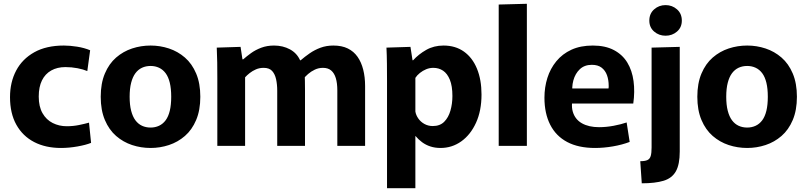

<svg xmlns="http://www.w3.org/2000/svg" viewBox="-20 -772 4269 1016"><path d="M303 11Q221 11 160.5 -20.5Q100 -52 66.5 -112Q33 -172 33 -258Q33 -337 65.5 -398.5Q98 -460 161.5 -495.5Q225 -531 318 -531Q350 -531 388 -525Q426 -519 457 -506L442 -396Q421 -405 390 -411Q359 -417 326 -417Q283 -417 251 -399Q219 -381 202 -346.5Q185 -312 185 -261Q185 -208 205 -173Q225 -138 259 -121Q293 -104 333 -104Q367 -104 398.5 -110.5Q430 -117 451 -123L462 -16Q435 -5 390 3Q345 11 303 11Z M777 11Q726 11 679 -4.5Q632 -20 594.5 -52.5Q557 -85 535 -137Q513 -189 513 -260Q513 -331 535 -383Q557 -435 594.5 -467.5Q632 -500 679 -515.5Q726 -531 777 -531Q827 -531 874 -515.5Q921 -500 958.5 -467.5Q996 -435 1018 -383Q1040 -331 1040 -260Q1040 -189 1018 -137Q996 -85 958.5 -52.5Q921 -20 874 -4.5Q827 11 777 11ZM777 -97Q801 -97 821.5 -106.5Q842 -116 856.5 -135.5Q871 -155 878.5 -186Q886 -217 886 -260Q886 -303 878.5 -334Q871 -365 856.5 -384.5Q842 -404 821.5 -413.5Q801 -423 777 -423Q752 -423 731.5 -413.5Q711 -404 696.5 -384.5Q682 -365 674 -334Q666 -303 666 -260Q666 -217 674 -186Q682 -155 696.5 -135.5Q711 -116 731.5 -106.5Q752 -97 777 -97Z M1130 -358Q1130 -403 1129.5 -441Q1129 -479 1127 -520L1253 -524L1263 -458H1267Q1285 -474 1308.5 -491Q1332 -508 1362.5 -519.5Q1393 -531 1430 -531Q1477 -531 1514 -511Q1551 -491 1568 -453H1571Q1593 -472 1619 -490Q1645 -508 1676 -519.5Q1707 -531 1744 -531Q1789 -531 1820.5 -515.5Q1852 -500 1872 -471.5Q1892 -443 1902 -403.5Q1912 -364 1912 -317V0H1765V-294Q1765 -332 1757 -358.5Q1749 -385 1732.5 -399Q1716 -413 1689 -413Q1666 -413 1646 -403.5Q1626 -394 1610.5 -380.5Q1595 -367 1584 -353L1592 -391Q1593 -363 1593.5 -343Q1594 -323 1594 -295V0H1447V-292Q1447 -325 1441 -352.5Q1435 -380 1420 -396.5Q1405 -413 1375 -413Q1353 -413 1334.5 -405Q1316 -397 1301.5 -385.5Q1287 -374 1277 -363V0H1130Z M2028 -344Q2028 -388 2027.5 -434.5Q2027 -481 2025 -520L2152 -524L2163 -453H2166Q2195 -485 2235.5 -508Q2276 -531 2327 -531Q2390 -531 2435 -499Q2480 -467 2504 -408.5Q2528 -350 2528 -272Q2528 -186 2499 -122.5Q2470 -59 2421 -24Q2372 11 2311 11Q2282 11 2257.5 3Q2233 -5 2213.5 -19.5Q2194 -34 2179 -52H2178V224H2028ZM2270 -105Q2308 -105 2330.5 -127.5Q2353 -150 2363.5 -186.5Q2374 -223 2374 -264Q2374 -317 2360.5 -350Q2347 -383 2324.5 -398Q2302 -413 2273 -413Q2253 -413 2235 -405.5Q2217 -398 2202 -386Q2187 -374 2178 -360V-182Q2181 -163 2193.5 -145Q2206 -127 2226 -116Q2246 -105 2270 -105Z M2619 -748 2768 -752V0H2619Z M3129 11Q3041 11 2981.5 -20.5Q2922 -52 2891.5 -112Q2861 -172 2861 -255Q2861 -310 2876.5 -359.5Q2892 -409 2924 -448Q2956 -487 3004 -509Q3052 -531 3117 -531Q3183 -531 3228.5 -507Q3274 -483 3299.5 -441Q3325 -399 3332.5 -343Q3340 -287 3331 -224H2940L3019 -283Q2999 -222 3011 -181Q3023 -140 3059.5 -119.5Q3096 -99 3150 -99Q3188 -99 3227.5 -106.5Q3267 -114 3296 -124L3312 -21Q3273 -6 3224 2.5Q3175 11 3129 11ZM2941 -304H3200Q3201 -308 3201 -311.5Q3201 -315 3201 -318Q3201 -349 3192 -374Q3183 -399 3163.5 -414Q3144 -429 3112 -429Q3073 -429 3048.5 -406Q3024 -383 3014 -346.5Q3004 -310 3011 -269Z M3376 198 3368 81Q3393 81 3406 75Q3419 69 3423.5 53Q3428 37 3428 9V-520L3577 -524V30Q3577 98 3556.5 134.5Q3536 171 3491.5 184.5Q3447 198 3376 198ZM3502 -583Q3467 -583 3441.5 -605Q3416 -627 3416 -663Q3416 -700 3441.5 -722.5Q3467 -745 3502 -745Q3537 -745 3562.5 -722.5Q3588 -700 3588 -663Q3588 -627 3562.5 -605Q3537 -583 3502 -583Z M3934 11Q3883 11 3836 -4.5Q3789 -20 3751.5 -52.5Q3714 -85 3692 -137Q3670 -189 3670 -260Q3670 -331 3692 -383Q3714 -435 3751.5 -467.5Q3789 -500 3836 -515.5Q3883 -531 3934 -531Q3984 -531 4031 -515.5Q4078 -500 4115.5 -467.5Q4153 -435 4175 -383Q4197 -331 4197 -260Q4197 -189 4175 -137Q4153 -85 4115.5 -52.5Q4078 -20 4031 -4.5Q3984 11 3934 11ZM3934 -97Q3958 -97 3978.5 -106.5Q3999 -116 4013.5 -135.5Q4028 -155 4035.5 -186Q4043 -217 4043 -260Q4043 -303 4035.5 -334Q4028 -365 4013.5 -384.5Q3999 -404 3978.5 -413.5Q3958 -423 3934 -423Q3909 -423 3888.5 -413.5Q3868 -404 3853.5 -384.5Q3839 -365 3831 -334Q3823 -303 3823 -260Q3823 -217 3831 -186Q3839 -155 3853.5 -135.5Q3868 -116 3888.5 -106.5Q3909 -97 3934 -97Z"/></svg>

Font: Murecho Thin SemiBold
Style: Regular
Weight: 600
Version: Version 1.010